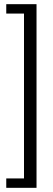

<svg xmlns="http://www.w3.org/2000/svg" viewBox="-20 -700 255 920"><path d="M10 200V155H95V-635H10V-680H155V200Z"/></svg>

Font: Glametrix
Style: Regular
Weight: 500
Designer: gluk
Foundry: gluk
Version: Version 0.40